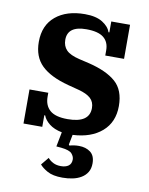

<svg xmlns="http://www.w3.org/2000/svg" viewBox="-84 -595 670 866"><g transform="rotate(10 251.0 -162.0)"><path d="M262 210Q218 210 193 196Q168 182 157 168L186 133Q196 145 211 152.5Q226 160 246 160Q268 160 281 150.5Q294 141 294 121Q294 108 283 95Q272 82 234 78L211 76L224 9Q188 2 166 -15.5Q144 -33 137 -53H133V0H47V-156H133V-138Q133 -98 158 -76Q183 -54 239 -54Q339 -54 339 -122Q339 -150 321 -166.5Q303 -183 265 -193L215 -206Q132 -228 91.5 -267.5Q51 -307 51 -375Q51 -451 101 -492.5Q151 -534 235 -534Q286 -534 315.5 -515.5Q345 -497 353 -472H357V-522H443V-366H357V-390Q357 -428 332 -448Q307 -468 253 -468Q167 -468 167 -405Q167 -376 184.5 -358Q202 -340 244 -330L291 -319Q373 -299 415 -262Q457 -225 457 -152Q457 -78 407.5 -35Q358 8 274 12L265 58L268 62Q289 56 311 56Q343 56 364 72Q385 88 385 123Q385 147 375 163.5Q365 180 347.5 190.5Q330 201 308 205.5Q286 210 262 210Z"/></g></svg>

Font: IBM Plex Serif SmBld
Style: Regular
Weight: 600
Designer: Mike Abbink, Paul van der Laan, Pieter van Rosmalen
Foundry: Bold Monday
Version: Version 3.001